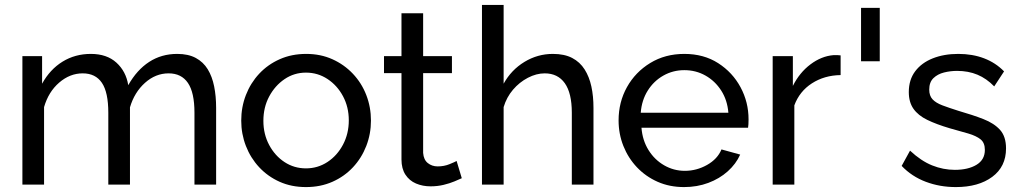

<svg xmlns="http://www.w3.org/2000/svg" viewBox="-20 -750 4141 780"><path d="M858 0H770V-292Q770 -374 743.5 -413Q717 -452 665 -452Q612 -452 569 -413.5Q526 -375 508 -314V0H420V-292Q420 -375 394 -413.5Q368 -452 316 -452Q264 -452 220.5 -414.5Q177 -377 159 -315V0H71V-522H151V-410Q183 -468 234 -499.5Q285 -531 349 -531Q414 -531 453 -495.5Q492 -460 501 -404Q536 -466 586 -498.5Q636 -531 700 -531Q745 -531 775.5 -514.5Q806 -498 824 -468.5Q842 -439 850 -399Q858 -359 858 -312Z M960 -260Q960 -315 979 -364Q998 -413 1033 -450.5Q1068 -488 1116.5 -509.5Q1165 -531 1224 -531Q1282 -531 1330 -509.5Q1378 -488 1413.5 -450.5Q1449 -413 1468 -364Q1487 -315 1487 -260Q1487 -206 1468 -157Q1449 -108 1414 -70.5Q1379 -33 1330.5 -11.5Q1282 10 1223 10Q1164 10 1116 -11.5Q1068 -33 1033 -70.5Q998 -108 979 -157Q960 -206 960 -260ZM1223 -66Q1271 -66 1310.5 -92Q1350 -118 1373.5 -162.5Q1397 -207 1397 -261Q1397 -315 1373.5 -359Q1350 -403 1310.5 -429Q1271 -455 1223 -455Q1175 -455 1136 -428.5Q1097 -402 1073.5 -358Q1050 -314 1050 -259Q1050 -205 1073.5 -161Q1097 -117 1136 -91.5Q1175 -66 1223 -66Z M1856 -26Q1845 -21 1826 -13Q1807 -5 1782 1Q1757 7 1729 7Q1697 7 1670 -4.5Q1643 -16 1627 -40.5Q1611 -65 1611 -102V-453H1540V-522H1611V-696H1699V-522H1816V-453H1699V-129Q1701 -101 1718 -87.5Q1735 -74 1758 -74Q1784 -74 1806 -83Q1828 -92 1835 -96Z M2391 0H2303V-292Q2303 -372 2274.5 -412Q2246 -452 2193 -452Q2159 -452 2124.5 -434Q2090 -416 2064 -385.5Q2038 -355 2026 -315V0H1938V-730H2026V-410Q2057 -466 2110.5 -498.5Q2164 -531 2226 -531Q2273 -531 2304.5 -514.5Q2336 -498 2355 -468Q2374 -438 2382.5 -398.5Q2391 -359 2391 -312Z M2493 -261Q2493 -335 2527 -396Q2561 -457 2621.5 -494Q2682 -531 2760 -531Q2839 -531 2897.5 -493.5Q2956 -456 2988.5 -395.5Q3021 -335 3021 -265Q3021 -255 3020.5 -245.5Q3020 -236 3019 -231H2586Q2590 -180 2614.5 -140.5Q2639 -101 2678 -78.5Q2717 -56 2762 -56Q2810 -56 2852.5 -80Q2895 -104 2911 -143L2987 -122Q2970 -84 2936.5 -54Q2903 -24 2857.5 -7Q2812 10 2759 10Q2700 10 2651.5 -11.5Q2603 -33 2567.5 -70.5Q2532 -108 2512.5 -157Q2493 -206 2493 -261ZM2939 -292Q2935 -343 2910 -382Q2885 -421 2846 -443Q2807 -465 2760 -465Q2714 -465 2675 -443Q2636 -421 2611.5 -382Q2587 -343 2583 -292Z M3395 -445Q3329 -444 3278.5 -411.5Q3228 -379 3207 -322V0H3119V-522H3201V-401Q3228 -455 3272.5 -488.5Q3317 -522 3366 -526Q3376 -526 3383 -526Q3390 -526 3395 -525Z M3478 -501V-718H3554V-501Z M3643 -76 3677 -138Q3722 -96 3767 -78Q3812 -60 3859 -60Q3913 -60 3947 -80.5Q3981 -101 3981 -141Q3981 -170 3963.5 -184Q3946 -198 3914 -207.5Q3882 -217 3838 -229Q3784 -245 3747 -263Q3710 -281 3691 -308Q3672 -335 3672 -376Q3672 -426 3698 -460.5Q3724 -495 3769.5 -513Q3815 -531 3873 -531Q3931 -531 3978 -513Q4025 -495 4059 -460L4019 -399Q3988 -431 3951 -446.5Q3914 -462 3868 -462Q3841 -462 3815 -455.5Q3789 -449 3772 -432.5Q3755 -416 3755 -386Q3755 -361 3768.5 -346.5Q3782 -332 3808.5 -322Q3835 -312 3873 -300Q3932 -283 3975.5 -266Q4019 -249 4043 -222Q4067 -195 4067 -147Q4067 -73 4011 -31.5Q3955 10 3863 10Q3798 10 3741 -11.5Q3684 -33 3643 -76Z"/></svg>

Font: YasnoRaleway Medium
Style: Regular
Weight: 500
Designer: Matt McInerney, Pablo Impallari, Rodrigo Fuenzalida
Foundry: Matt McInerney, Pablo Impallari, Rodrigo Fuenzalida
Version: Version 4.026